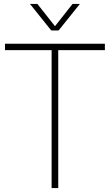

<svg xmlns="http://www.w3.org/2000/svg" viewBox="-20 -964 563 984"><path d="M244.5 0V-707H5.5V-740H517.5V-707H278.5V0ZM242.5 -808 133.5 -944H171.5L267 -823H256.5L352 -944H389.5L280.5 -808Z"/></svg>

Font: Encode Sans SC SemiCondensed Thin
Style: Regular
Weight: 250
Width: 4
Designer: Multiple Designers
Foundry: Impallari Type
Version: Version 3.002